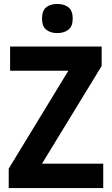

<svg xmlns="http://www.w3.org/2000/svg" viewBox="-20 -949 564 969"><path d="M501 0H24V-98L325 -592H31V-714H493V-616L192 -123H501ZM269 -929Q304 -929 325.5 -912Q347 -895 347 -855Q347 -816 325 -799Q303 -782 269 -782Q235 -782 213.5 -799Q192 -816 192 -855Q192 -895 213 -912Q234 -929 269 -929Z"/></svg>

Font: Noto Sans SemiCondensed
Style: Bold
Weight: 700
Width: 4
Designer: Monotype Design Team
Foundry: Monotype Imaging Inc.
Version: Version 2.013; ttfautohint (v1.8.4.7-5d5b)